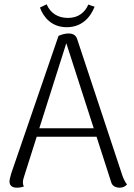

<svg xmlns="http://www.w3.org/2000/svg" viewBox="-20 -859 620 889"><path d="M289 -733C355 -733 397 -774 418 -828C408 -831 399 -834 389 -838C374 -803 344 -776 295 -776C247 -776 213 -799 196 -839L165 -824C182 -777 221 -733 289 -733ZM547 -45 337 -679C331 -697 316 -704 298 -704C283 -704 267 -700 251 -693L32 -56C29 -43 24 -29 24 -19C24 0 36 10 58 10C72 10 81 8 91 4C87 -1 86 -8 86 -15C86 -23 89 -35 92 -43L150 -226H427L495 -15C499 1 515 10 534 10C550 10 560 4 568 -5C560 -15 552 -31 547 -45ZM162 -265 287 -659 414 -265Z"/></svg>

Font: Arima Koshi Light
Style: Regular
Weight: 300
Designer: Joana Correia and Natanael Gama
Foundry: NDISCOVER
Version: Version 1.019;PS 001.019;hotconv 1.0.88;makeotf.lib2.5.64775